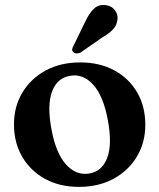

<svg xmlns="http://www.w3.org/2000/svg" viewBox="-20 -736 638 769"><path d="M301.5 -486Q379 -486 437.8 -454.2Q496.5 -422.5 529.2 -366.2Q562 -310 562 -235.5Q562 -165 528.2 -108.8Q494.5 -52.5 434.8 -20Q375 12.5 296.5 12.5Q219 12.5 160.5 -19.5Q102 -51.5 69 -108Q36 -164.5 36 -238Q36 -309.5 69.8 -365.5Q103.5 -421.5 163.2 -453.8Q223 -486 301.5 -486ZM337 -41Q388.5 -49 409.2 -103.2Q430 -157.5 412 -254.5Q394.5 -350.5 354 -396Q313.5 -441.5 261 -432.5Q209.5 -424.5 188.8 -370.2Q168 -316 186 -219Q203.5 -123 244 -77.8Q284.5 -32.5 337 -41ZM321.5 -649.5Q337 -682.5 355.8 -700.8Q374.5 -719 403 -715.5Q428 -712.5 440.8 -694.5Q453.5 -676.5 450.5 -657Q447.5 -634.5 432.8 -618.5Q418 -602.5 391 -587L302.5 -525.5Q295 -522 287 -522Q279 -522 274 -527Q268 -532.5 269.2 -539.2Q270.5 -546 274.5 -553Z"/></svg>

Font: Fraunces 9pt S000 SemiBold
Style: Regular
Weight: 600
Version: Version 1.000; ttfautohint (v1.8.3)